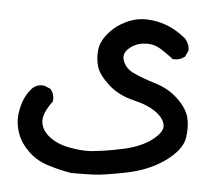

<svg xmlns="http://www.w3.org/2000/svg" viewBox="-39 -297 578 506"><g transform="rotate(5 250.0 -43.5)"><path d="M167 167Q136.2 162.1 106.9 152.8Q76.2 144 53.2 122.6Q30.3 101.1 21 75.2Q11.7 49.3 14.6 24.9Q17.6 1.5 24.9 -15.6Q32.2 -32.7 44.4 -45.9L44.9 -46.4Q58.6 -59.1 77.1 -55.7H78.1L78.6 -55.2L92.3 -49.3L93.3 -48.8L94.2 -47.4Q103.5 -36.1 102.5 -19V-17.6L101.6 -16.1Q77.1 17.1 79.1 39.1Q81.1 60.5 101.6 77.1Q123.5 94.2 154.3 100.1Q186 106.4 212.4 105Q219.2 104.5 227.5 103.5Q235.8 102.5 245.6 101.1Q255.4 99.6 267.1 97.7Q278.8 95.7 292 92.8Q343.3 82.5 373 59.6Q400.9 37.6 398.4 21Q396 3.4 375.5 -12.2Q354 -28.8 314.5 -38.1Q272.5 -48.3 246.1 -72.8Q219.7 -97.2 213.4 -117.2Q207 -137.2 209 -160.2Q210.9 -184.1 230 -206.5Q248 -228.5 275.9 -241.7Q303.7 -254.9 332.5 -253.4Q360.8 -252 385.5 -242.2Q410.2 -232.4 434.6 -212.4L435.1 -211.9Q447.3 -197.3 446.3 -181.2V-180.2L445.8 -179.2L439 -165.5L438.5 -164.1L437 -163.6Q425.8 -154.3 408.7 -155.3H406.7L405.3 -156.7Q397 -163.1 389.4 -168.5Q381.8 -173.8 375.2 -178Q368.7 -182.1 362.8 -184.6Q354.5 -188.5 344.7 -189.5Q335 -190.4 324.2 -189Q302.7 -186 286.6 -170.4Q272.5 -155.8 279.8 -138.2Q283.7 -128.4 291 -121.1Q298.3 -113.8 309.6 -108.9Q333 -98.1 366.2 -87.9Q401.4 -77.6 426.3 -54.2Q439 -42.5 447 -30.5Q455.1 -18.6 458.5 -5.9Q464.8 18.1 460 48.8Q454.6 80.6 412.1 111.3Q370.6 141.1 310.5 153.3Q251.5 165 226.6 166Q214.4 166.5 199.7 166.7Q185.1 167 168 167H167.5Z"/></g></svg>

Font: NaikaiFont
Style: SemiBold
Weight: 600
Version: Version 1.89